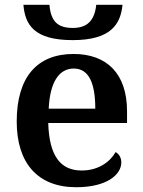

<svg xmlns="http://www.w3.org/2000/svg" viewBox="-20 -774 597 804"><path d="M284 -606C445 -606 485 -673 493 -754H383C376 -685 342 -657 285 -657C223 -657 193 -683 187 -754H78C85 -672 121 -606 284 -606ZM299 10C428 10 488 -43 488 -94C488 -114 478 -130 464 -137C440 -95 391 -60 322 -60C234 -60 186 -120 182 -259H512V-308C512 -466 427 -548 288 -548C136 -548 50 -452 50 -265C50 -91 138 10 299 10ZM184 -319C189 -428 226 -487 289 -487C354 -487 379 -422 379 -319Z"/></svg>

Font: Noto Serif Semi
Style: Regular
Weight: 600
Designer: Monotype Design Team
Foundry: Monotype Imaging Inc.
Version: Version 1.002